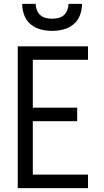

<svg xmlns="http://www.w3.org/2000/svg" viewBox="-20 -975 540 995"><path d="M72 0V-735H436V-665H150V-417H380V-347H150V-70H436V0ZM250 -815Q220 -815 191 -822.5Q162 -830 139 -849Q116 -868 105.5 -896.5Q95 -925 95 -955H165Q165 -939 171 -923Q177 -907 189 -896.5Q201 -886 217.5 -882Q234 -878 250 -878Q266 -878 282.5 -882Q299 -886 311 -896.5Q323 -907 329 -923Q335 -939 335 -955H405Q405 -925 394.5 -896.5Q384 -868 361 -849Q338 -830 309 -822.5Q280 -815 250 -815Z"/></svg>

Font: Iosevka Custom
Style: Regular
Weight: 400
Monospace: yes
Designer: Belleve Invis
Foundry: Belleve Invis
Version: Version 32.5.0; ttfautohint (v1.8.4)